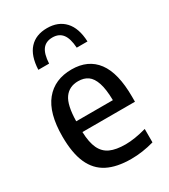

<svg xmlns="http://www.w3.org/2000/svg" viewBox="-198 -900 887 1005"><g transform="rotate(-30 245.5 -397.0)"><path d="M458.5 -240H141Q143 -177 160.5 -140Q178 -103 213 -87Q248 -71 305.5 -71Q359 -71 431.5 -91V-10Q361 10 293 10Q206 10 150 -18.8Q94 -47.5 66.2 -109.8Q38.5 -172 38.5 -272.5Q38.5 -413 95.5 -482.8Q152.5 -552.5 255 -552.5Q354.5 -552.5 406.5 -483Q458.5 -413.5 458.5 -270ZM141 -305H362.5Q361.5 -371.5 348.5 -410.2Q335.5 -449 312.2 -465.5Q289 -482 254 -482Q200 -482 171.2 -442Q142.5 -402 141 -305ZM252 -804Q319 -804 358.2 -762Q397.5 -720 401 -637.5H336Q332.5 -694.5 311.8 -721Q291 -747.5 252 -747.5Q212.5 -747.5 192.2 -721.2Q172 -695 169 -637.5H104Q107.5 -720.5 145.8 -762.2Q184 -804 252 -804Z"/></g></svg>

Font: Encode Sans Semi Condensed Medium
Style: Regular
Weight: 500
Width: 4
Designer: Multiple Designers
Foundry: Impallari Type
Version: Version 2.000